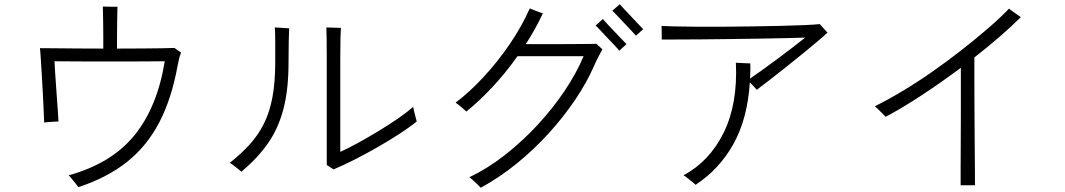

<svg xmlns="http://www.w3.org/2000/svg" viewBox="-20 -837 5040 909"><path d="M351 49Q348 44 338.5 32.5Q329 21 319.5 9Q310 -3 305 -7Q508 -63 616.5 -196.5Q725 -330 760 -547Q740 -547 700.5 -546.5Q661 -546 610 -546Q559 -546 503.5 -546Q448 -546 396 -546Q344 -546 302.5 -546.5Q261 -547 238 -547Q239 -526 241.5 -486Q244 -446 247.5 -400.5Q251 -355 253.5 -317Q256 -279 257 -262Q252 -262 237.5 -261Q223 -260 208.5 -259Q194 -258 189 -257Q189 -273 187 -309Q185 -345 183 -390.5Q181 -436 178 -481Q175 -526 173 -560.5Q171 -595 169 -609Q192 -609 238 -608.5Q284 -608 344 -607.5Q404 -607 469 -607Q469 -627 469 -658.5Q469 -690 468.5 -723Q468 -756 467.5 -779.5Q467 -803 467 -806Q472 -806 487 -805.5Q502 -805 517.5 -805Q533 -805 536 -805Q536 -802 535.5 -778.5Q535 -755 534.5 -722.5Q534 -690 534 -658Q534 -626 534 -607Q595 -607 650 -607.5Q705 -608 746.5 -608.5Q788 -609 806 -610Q808 -608 821.5 -599Q835 -590 837 -588Q827 -561 821 -527Q793 -371 734.5 -258.5Q676 -146 582 -71Q488 4 351 49Z M1559 -35Q1555 -38 1542.5 -46Q1530 -54 1527 -56V-558Q1527 -617 1526.5 -653Q1526 -689 1525 -707Q1530 -707 1545 -706.5Q1560 -706 1575 -705.5Q1590 -705 1594 -705Q1593 -689 1592 -659Q1591 -629 1591 -558V-118Q1629 -135 1677 -161.5Q1725 -188 1774.5 -218Q1824 -248 1866.5 -277.5Q1909 -307 1936 -331Q1937 -325 1940.5 -310Q1944 -295 1948 -280.5Q1952 -266 1953 -262Q1920 -235 1871.5 -203.5Q1823 -172 1768 -140.5Q1713 -109 1659 -81.5Q1605 -54 1559 -35ZM1123 -24Q1119 -28 1108 -36.5Q1097 -45 1085.5 -54Q1074 -63 1068 -66Q1122 -109 1162 -153Q1202 -197 1229 -250.5Q1256 -304 1269.5 -375Q1283 -446 1283 -542Q1283 -595 1283 -642Q1283 -689 1281 -707Q1288 -707 1302 -706Q1316 -705 1330 -704Q1344 -703 1349 -703Q1348 -687 1347 -641.5Q1346 -596 1346 -541Q1346 -410 1321 -317.5Q1296 -225 1246.5 -155.5Q1197 -86 1123 -24Z M2256 52Q2254 49 2242.5 38Q2231 27 2219 16Q2207 5 2202 2Q2287 -38 2369 -102Q2451 -166 2523.5 -244Q2596 -322 2652.5 -406Q2709 -490 2743 -571H2430Q2375 -493 2312.5 -426Q2250 -359 2188 -309Q2184 -313 2173.5 -322Q2163 -331 2152.5 -339.5Q2142 -348 2137 -351Q2202 -400 2268.5 -471.5Q2335 -543 2392.5 -627Q2450 -711 2488 -797Q2493 -795 2506 -790Q2519 -785 2532 -780Q2545 -775 2550 -774Q2533 -737 2512.5 -700Q2492 -663 2469 -628Q2496 -628 2537 -628Q2578 -628 2622.5 -628Q2667 -628 2707 -628.5Q2747 -629 2773.5 -629Q2800 -629 2803 -630Q2805 -628 2811.5 -622Q2818 -616 2824.5 -610.5Q2831 -605 2832 -604Q2824 -589 2813 -568Q2802 -547 2792 -524Q2758 -446 2703 -364.5Q2648 -283 2577.5 -205.5Q2507 -128 2425.5 -62Q2344 4 2256 52ZM2912 -597Q2905 -606 2889.5 -622.5Q2874 -639 2856 -657.5Q2838 -676 2823 -692.5Q2808 -709 2800 -716L2834 -747Q2842 -738 2857 -721.5Q2872 -705 2890 -686.5Q2908 -668 2923 -652Q2938 -636 2946 -628ZM2991 -668Q2984 -676 2968.5 -692.5Q2953 -709 2935 -728Q2917 -747 2902 -763Q2887 -779 2879 -786L2914 -817Q2922 -808 2937 -792Q2952 -776 2969.5 -757.5Q2987 -739 3002 -723Q3017 -707 3025 -699Z M3273 38Q3271 35 3259 25.5Q3247 16 3234.5 6Q3222 -4 3216 -7Q3339 -73 3406 -208.5Q3473 -344 3464 -540Q3469 -540 3484 -539Q3499 -538 3514 -537.5Q3529 -537 3532 -537Q3533 -518 3532.5 -500Q3532 -482 3531 -465Q3555 -481 3589.5 -506Q3624 -531 3662 -559Q3700 -587 3734 -613.5Q3768 -640 3792 -659Q3758 -658 3700.5 -656.5Q3643 -655 3572.5 -654Q3502 -653 3428.5 -652Q3355 -651 3290 -650.5Q3225 -650 3178 -650Q3131 -650 3113 -650Q3113 -655 3113 -668.5Q3113 -682 3112.5 -695.5Q3112 -709 3112 -714Q3132 -713 3175.5 -712Q3219 -711 3278.5 -710.5Q3338 -710 3406 -710.5Q3474 -711 3543 -712Q3612 -713 3674.5 -714.5Q3737 -716 3785.5 -718Q3834 -720 3861 -723Q3864 -720 3871.5 -711.5Q3879 -703 3886.5 -694.5Q3894 -686 3898 -683Q3879 -665 3847 -638Q3815 -611 3776 -579.5Q3737 -548 3697 -516Q3657 -484 3622 -457Q3587 -430 3563 -412Q3559 -417 3549 -427.5Q3539 -438 3530 -447Q3519 -275 3452.5 -155.5Q3386 -36 3273 38Z M4528 40Q4528 10 4528 -41.5Q4528 -93 4528.5 -156.5Q4529 -220 4529 -286Q4529 -352 4529 -412Q4529 -472 4529 -516Q4439 -449 4346.5 -388Q4254 -327 4173 -284Q4170 -288 4159 -298.5Q4148 -309 4137 -320Q4126 -331 4122 -334Q4183 -364 4253 -406Q4323 -448 4394.5 -498Q4466 -548 4533 -600.5Q4600 -653 4658 -703Q4716 -753 4757 -796Q4761 -793 4773 -784Q4785 -775 4797 -767Q4809 -759 4813 -756Q4769 -712 4712.5 -663Q4656 -614 4593 -565Q4593 -521 4593 -456.5Q4593 -392 4593.5 -319Q4594 -246 4594.5 -175.5Q4595 -105 4595.5 -48Q4596 9 4596 40Z"/></svg>

Font: Zen Kaku Gothic Antique
Style: Regular
Weight: 400
Designer: Yoshimichi Ohira
Foundry: Positype
Version: Version 1.001